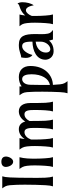

<svg xmlns="http://www.w3.org/2000/svg" viewBox="887 -1688 1015 2830"><g transform="rotate(-90 1395.0 -272.5)"><path d="M189.5 -351.6C189.5 -443.8 191.4 -562 195.3 -634.8C198.2 -694.3 203.1 -714.8 211.9 -747.1H33.7C57.1 -715.8 74.7 -694.8 80.6 -634.8C86.4 -575.2 88.4 -483.9 88.4 -412.6C88.4 -299.8 85 -198.2 80.6 -111.3C77.6 -52.7 72.8 -31.7 64 0H208C199.2 -31.7 194.8 -52.7 191.4 -111.3C187.5 -180.2 189.5 -262.2 189.5 -351.6Z M426.8 -586.4C473.6 -586.4 503.4 -651.9 503.4 -694.8C503.4 -728.5 482.9 -760.3 426.8 -760.3C370.6 -760.3 350.1 -728.5 350.1 -694.8C350.1 -651.9 377.9 -586.4 426.8 -586.4ZM493.2 -493.2H319.8C343.3 -460.9 359.4 -440.4 366.7 -381.3C371.1 -346.7 372.6 -306.6 372.6 -265.1C372.6 -210 369.6 -154.3 366.7 -111.3C362.8 -52.7 358.9 -31.7 350.1 0H494.1C485.4 -31.7 481.4 -52.7 477.5 -111.3C474.6 -154.3 471.7 -210 471.7 -265.1C471.7 -343.8 474.1 -422.9 493.2 -493.2Z M774.9 -493.2H605.5C628.9 -460.9 645 -441.4 652.3 -382.3C656.7 -347.7 658.2 -306.6 658.2 -265.1C658.2 -210 655.3 -154.3 652.3 -111.3C648.4 -52.7 644.5 -31.7 635.7 0H775.9C767.1 -31.7 763.2 -52.7 759.3 -111.3C756.3 -154.3 753.4 -210 753.4 -265.1C753.4 -285.2 753.4 -305.2 754.4 -324.2C772 -371.6 808.1 -419.9 863.8 -419.9C920.9 -419.9 925.3 -352.5 925.3 -265.1C925.3 -210 922.9 -154.3 919.9 -111.3C915.5 -52.7 912.1 -31.7 903.3 0H1047.4C1038.6 -31.7 1035.2 -52.7 1030.8 -111.3C1027.8 -154.3 1027.3 -280.8 1027.3 -335.4V-345.7C1047.4 -385.3 1080.1 -419.9 1127.4 -419.9C1184.6 -419.9 1189.5 -352.5 1189.5 -265.1C1189.5 -210 1187.5 -154.3 1184.6 -111.3C1180.2 -52.7 1176.8 -31.7 1168 0H1312C1303.2 -31.7 1299.8 -52.7 1295.4 -111.3C1292.5 -154.3 1292 -280.8 1292 -335.4C1292 -436.5 1250 -502.9 1170.4 -502.9C1100.1 -502.9 1049.3 -458.5 1019.5 -407.7C1003.4 -467.3 965.3 -502.9 906.7 -502.9C841.3 -502.9 792.5 -464.4 761.7 -418C765.1 -451.2 768.1 -468.3 774.9 -493.2ZM1011.2 -302.7 1009.3 -293.9Z M1837.9 -333.5C1837.9 -444.8 1772.5 -502.9 1674.3 -502.9C1617.2 -502.9 1568.8 -485.4 1537.6 -461.9C1535.6 -474.1 1534.7 -484.9 1537.1 -493.2H1405.8C1429.2 -460.9 1447.3 -441.4 1452.6 -382.3C1462.4 -277.8 1460 -41 1452.6 103C1449.7 162.1 1444.8 183.1 1436 214.8H1614.3C1590.8 183.1 1573.2 162.6 1567.4 103C1564 68.4 1561 34.2 1559.6 -0.5C1696.8 -4.9 1837.9 -114.3 1837.9 -333.5ZM1561 -330.6C1561 -412.1 1600.6 -454.1 1645 -454.1C1701.7 -454.1 1715.8 -385.7 1715.8 -314C1715.8 -167.5 1653.3 -60.1 1558.1 -45.4C1555.7 -142.6 1561 -238.3 1561 -330.6Z M2227.5 0H2369.1C2343.8 -20.5 2322.8 -34.2 2314.9 -73.2C2302.2 -132.8 2308.6 -201.7 2308.6 -260.7C2308.6 -418 2283.2 -502.9 2147.5 -502.9C2048.8 -502.9 2014.2 -468.8 1964.8 -468.8C1962.4 -456.5 1957 -430.7 1957 -401.9C1957 -365.2 1965.8 -324.2 2000.5 -302.7C2017.6 -373.5 2067.4 -454.1 2128.4 -454.1C2178.2 -454.1 2196.8 -418.5 2196.8 -307.6V-302.2C2062.5 -299.3 1930.2 -242.2 1930.2 -110.8C1930.2 -55.2 1971.7 9.8 2055.2 9.8C2138.7 9.8 2186.5 -24.9 2212.4 -56.6ZM2086.9 -39.1C2056.2 -39.1 2035.6 -62.5 2035.6 -102.5C2035.6 -192.9 2110.8 -246.1 2196.8 -254.4V-182.1C2196.8 -100.6 2136.2 -39.1 2086.9 -39.1Z M2596.7 -493.2H2423.3C2451.7 -460.9 2462.9 -441.4 2470.2 -382.3C2474.6 -347.7 2476.1 -306.6 2476.1 -265.1C2476.1 -210 2473.1 -154.3 2470.2 -111.3C2466.3 -52.7 2462.4 -31.7 2453.6 0H2597.7C2588.9 -31.7 2585 -52.7 2581.1 -111.3C2578.1 -154.3 2575.2 -210 2575.2 -265.1C2575.2 -280.8 2575.2 -296.4 2575.7 -311.5C2591.8 -355.5 2623.5 -393.6 2651.9 -397.9C2686 -402.8 2715.8 -373.5 2732.4 -283.2C2761.7 -320.3 2777.8 -390.6 2777.8 -451.2C2777.8 -480 2770 -502.4 2761.7 -522.5C2744.1 -497.6 2716.8 -493.2 2690.4 -483.9C2649.4 -469.2 2608.4 -440.9 2582.5 -408.7C2586.9 -448.2 2589.4 -466.3 2596.7 -493.2Z"/></g></svg>

Font: Amarante
Style: Regular
Weight: 400
Designer: Karolina Lach
Foundry: Sorkin Type Co.
Version: Version 1.001